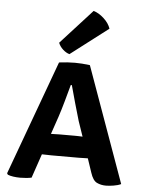

<svg xmlns="http://www.w3.org/2000/svg" viewBox="-56 -846 668 899"><g transform="rotate(5 278.0 -397.0)"><path d="M209 -111.5Q202 -111.5 188.5 -112Q175 -112.5 164.5 -112.5L126 0.5Q114.5 3 100.8 4.2Q87 5.5 72.5 5.5Q56 5.5 40.2 3.2Q24.5 1 14 -3.5L10 -10L207 -548Q225.5 -550.5 245.8 -551.8Q266 -553 282 -553Q297 -553 315.2 -551.8Q333.5 -550.5 352 -548L546.5 -6Q532 1 511.2 4.2Q490.5 7.5 475.5 7.5Q452 7.5 433 -1.8Q414 -11 402.5 -47L380.5 -112.5Q370.5 -112.5 357.5 -112Q344.5 -111.5 337.5 -111.5ZM227 -295 198.5 -211.5Q208 -211.5 219.2 -212Q230.5 -212.5 237 -212.5H312.5Q319 -212.5 328.8 -212.2Q338.5 -212 347 -211.5L322.5 -283Q311.5 -318.5 298.8 -364.8Q286 -411 276 -447.5H271Q261.5 -412.5 249.5 -369.5Q237.5 -326.5 227 -295ZM347.5 -802.5Q372.5 -795 396.2 -773.2Q420 -751.5 428.5 -726L252 -591Q236 -595.5 221 -609.2Q206 -623 199.5 -640Z"/></g></svg>

Font: Signika Negative SC SemiBold
Style: Regular
Weight: 600
Designer: Anna Giedryś
Foundry: Anna Giedryś
Version: Version 2.000; ttfautohint (v1.8.3) -l 8 -r 50 -G 200 -x 9 -